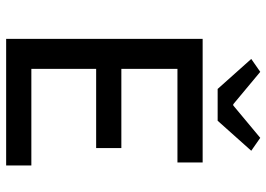

<svg xmlns="http://www.w3.org/2000/svg" viewBox="-144 -744 887 640"><g transform="rotate(90 300.0 -423.5)"><path d="M109 0V-655H521V-571H209V-384H473V-300H209V-84H531V0ZM276 -705 176 -817 219 -847 327 -757H331L439 -847L482 -817L382 -705Z"/></g></svg>

Font: Source Code Pro Medium
Style: Regular
Weight: 500
Monospace: yes
Designer: Paul D. Hunt, Teo Tuominen
Foundry: Adobe Systems Incorporated
Version: Version 2.030;PS 1.000;hotconv 16.6.51;makeotf.lib2.5.65220